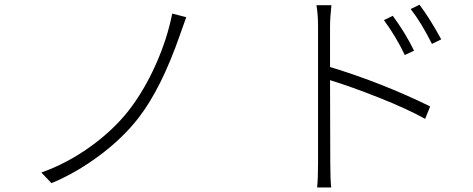

<svg xmlns="http://www.w3.org/2000/svg" viewBox="-20 -786 2040 828"><path d="M722.7 -727.5 783.2 -711.9Q769.5 -672.9 756.8 -637.7Q675.8 -404.3 577.1 -277.3Q508.8 -189.5 408.2 -114.7Q307.6 -40 202.1 3.9L158.2 -42Q266.6 -80.1 366.7 -151.4Q466.8 -222.7 535.2 -309.6Q601.6 -395.5 651.4 -506.8Q701.2 -618.2 722.7 -727.5Z M1765.6 -567.4 1725.6 -548.8Q1688.5 -627 1635.7 -699.2L1673.8 -717.8Q1728.5 -643.6 1765.6 -567.4ZM1403.3 -669.9V-497.1Q1627.9 -428.7 1835 -327.1L1813.5 -273.4Q1736.3 -316.4 1615.7 -364.3Q1495.1 -412.1 1403.3 -440.4L1404.3 -85Q1404.3 -15.6 1408.2 22.5H1347.7Q1351.6 -15.6 1351.6 -85V-669.9Q1351.6 -723.6 1344.7 -763.7H1409.2Q1403.3 -709 1403.3 -669.9ZM1751 -747.1 1789.1 -765.6Q1834 -706.1 1882.8 -616.2L1842.8 -596.7Q1796.9 -688.5 1751 -747.1Z"/></svg>

Font: GenEi Gothic M Light
Style: Regular
Weight: 300
Designer: o_tamon (Modified); [Source Han Sans]
Ryoko NISHIZUKA  (kana & ideographs); Paul D. Hunt (Latin, Greek & Cyrillic); Wenl
Version: Version 1.1a;Original Version 1.004